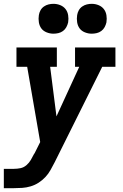

<svg xmlns="http://www.w3.org/2000/svg" viewBox="-23 -778 643 1003"><path d="M-3 205V104H50Q67 104 84 100.5Q101 97 115 85Q129 73 138 57.5Q147 42 155 26L156 25V24Q156 24 156.5 24Q157 24 157 24L187 -36L119 -429H63V-530H274V-429H239L272 -170L391 -429H369V-530H580V-429H511L263 69Q252 90 241 110Q230 130 214 147Q198 164 178.5 176.5Q159 189 137 195.5Q115 202 93.5 203.5Q72 205 50 205ZM456 -602Q438 -602 420.5 -609Q403 -616 393 -629.5Q383 -643 380 -661.5Q377 -680 380 -699Q382 -712 388.5 -724Q395 -736 406.5 -744Q418 -752 431 -755Q444 -758 456 -758Q475 -758 492 -751Q509 -744 519.5 -730.5Q530 -717 533 -698.5Q536 -680 533 -661Q530 -648 523.5 -636Q517 -624 506 -616Q495 -608 482 -605Q469 -602 456 -602ZM256 -602Q238 -602 220.5 -609Q203 -616 193 -629.5Q183 -643 180 -661.5Q177 -680 180 -699Q182 -712 188.5 -724Q195 -736 206.5 -744Q218 -752 231 -755Q244 -758 256 -758Q275 -758 292 -751Q309 -744 319.5 -730.5Q330 -717 333 -698.5Q336 -680 333 -661Q330 -648 323.5 -636Q317 -624 306 -616Q295 -608 282 -605Q269 -602 256 -602Z"/></svg>

Font: Iosevka Slab Extended Oblique
Style: Bold
Weight: 700
Width: 7
Italic angle: -9°
Monospace: yes
Designer: Belleve Invis
Foundry: Belleve Invis
Version: Version 11.1.1; ttfautohint (v1.8.3)